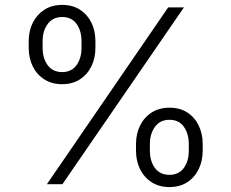

<svg xmlns="http://www.w3.org/2000/svg" viewBox="-20 -758 952 790"><path d="M235.8 -411.6Q193.4 -411.6 162.4 -431.4Q131.3 -451.2 114.7 -485.1Q98.1 -519 98.1 -561V-588.4Q98.1 -630.9 115 -664.6Q131.8 -698.2 162.6 -718Q193.4 -737.8 235.8 -737.8Q278.8 -737.8 309.3 -718Q339.8 -698.2 356.2 -664.6Q372.6 -630.9 372.6 -588.4V-561Q372.6 -519 356 -485.1Q339.4 -451.2 308.8 -431.4Q278.3 -411.6 235.8 -411.6ZM235.8 -461.4Q274.4 -461.4 294.9 -490Q315.4 -518.6 315.4 -561V-588.4Q315.4 -630.9 295.2 -659.4Q274.9 -688 235.8 -688Q197.3 -688 176.3 -659.4Q155.3 -630.9 155.3 -588.4V-561Q155.3 -518.6 176 -490Q196.8 -461.4 235.8 -461.4ZM677.2 11.7Q634.8 11.7 604 -8.1Q573.2 -27.8 556.4 -61.8Q539.6 -95.7 539.6 -137.7V-165.5Q539.6 -207.5 556.4 -241.5Q573.2 -275.4 604.2 -295.2Q635.3 -314.9 677.2 -314.9Q720.2 -314.9 750.7 -295.2Q781.2 -275.4 797.6 -241.5Q814 -207.5 814 -165.5V-137.7Q814 -95.7 797.4 -61.8Q780.8 -27.8 750.2 -8.1Q719.7 11.7 677.2 11.7ZM677.2 -38.6Q715.8 -38.6 736.3 -66.9Q756.8 -95.2 756.8 -137.7V-165.5Q756.8 -207.5 736.6 -236.3Q716.3 -265.1 677.2 -265.1Q638.7 -265.1 617.7 -236.3Q596.7 -207.5 596.7 -165.5V-137.7Q596.7 -95.2 617.4 -66.9Q638.2 -38.6 677.2 -38.6ZM172.9 0 671.9 -727.5H736.8L236.8 0Z"/></svg>

Font: Inter 18pt Light
Style: Regular
Weight: 300
Designer: Rasmus Andersson
Foundry: rsms
Version: Version 4.001;git-66647c0bb